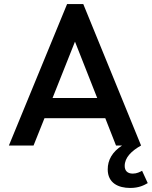

<svg xmlns="http://www.w3.org/2000/svg" viewBox="-20 -720 751 950"><path d="M24 0H146L200 -135H501L554 0H584C535 32 513 72 513 118C513 186 566 210 624 210C667 210 692 197 711 186L683 125C672 131 657 139 637 139C610 139 597 124 597 101C597 60 630 27 678 0L392 -700H312ZM240 -235 351 -514 461 -235Z"/></svg>

Font: MV Cash Medium
Style: Regular
Weight: 500
Designer: Rodrigo Fuenzalida
Foundry: fragTYPE
Version: Version 1.100;Glyphs 3.1.2 (3151)